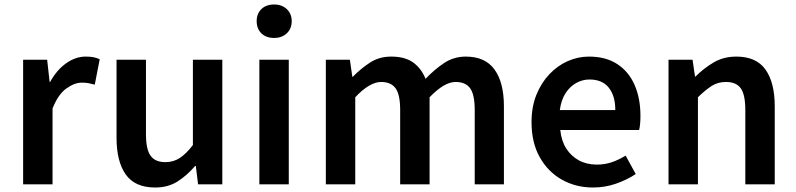

<svg xmlns="http://www.w3.org/2000/svg" viewBox="-20 -821 3546 855"><path d="M83 0V-555H190L201 -456H203Q233 -510 275 -539.5Q317 -569 361 -569Q383 -569 397.5 -566Q412 -563 424 -557L402 -444Q387 -448 374.5 -450.5Q362 -453 344 -453Q312 -453 275.5 -427Q239 -401 214 -338V0Z M671 14Q581 14 540 -44Q499 -102 499 -207V-555H630V-223Q630 -156 650.5 -127.5Q671 -99 716 -99Q752 -99 780 -117Q808 -135 839 -175V-555H970V0H862L852 -82H849Q812 -39 770 -12.5Q728 14 671 14Z M1135 0V-555H1266V0ZM1201 -652Q1165 -652 1144 -672.5Q1123 -693 1123 -727Q1123 -760 1144 -780.5Q1165 -801 1201 -801Q1235 -801 1257 -780.5Q1279 -760 1279 -727Q1279 -693 1257 -672.5Q1235 -652 1201 -652Z M1431 0V-555H1538L1549 -479H1551Q1587 -516 1628 -542.5Q1669 -569 1722 -569Q1783 -569 1819.5 -543Q1856 -517 1875 -470Q1915 -512 1958 -540.5Q2001 -569 2054 -569Q2141 -569 2182.5 -511Q2224 -453 2224 -348V0H2094V-331Q2094 -400 2073.5 -428Q2053 -456 2009 -456Q1983 -456 1954.5 -439Q1926 -422 1893 -388V0H1762V-331Q1762 -400 1741.5 -428Q1721 -456 1677 -456Q1652 -456 1623 -439Q1594 -422 1562 -388V0Z M2621 14Q2544 14 2482 -21Q2420 -56 2383.5 -121Q2347 -186 2347 -277Q2347 -345 2368.5 -398.5Q2390 -452 2426.5 -490.5Q2463 -529 2508.5 -549Q2554 -569 2603 -569Q2678 -569 2729 -535.5Q2780 -502 2806 -442.5Q2832 -383 2832 -305Q2832 -286 2830.5 -269.5Q2829 -253 2826 -242H2475Q2480 -193 2502 -159Q2524 -125 2558.5 -106.5Q2593 -88 2638 -88Q2673 -88 2704 -98.5Q2735 -109 2766 -128L2811 -46Q2772 -20 2723 -3Q2674 14 2621 14ZM2473 -331H2720Q2720 -394 2691 -430.5Q2662 -467 2605 -467Q2574 -467 2546 -451.5Q2518 -436 2498.5 -406Q2479 -376 2473 -331Z M2957 0V-555H3064L3075 -480H3077Q3114 -517 3158 -543Q3202 -569 3259 -569Q3348 -569 3389 -511Q3430 -453 3430 -348V0H3299V-331Q3299 -400 3278.5 -428Q3258 -456 3213 -456Q3177 -456 3149.5 -438.5Q3122 -421 3088 -388V0Z"/></svg>

Font: Noto Sans HK Thin SemiBold
Style: Regular
Weight: 600
Version: Version 2.004-H2;hotconv 1.0.118;makeotfexe 2.5.65603